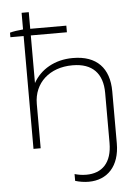

<svg xmlns="http://www.w3.org/2000/svg" viewBox="-60 -767 737 1012"><g transform="rotate(-5 308.0 -261.0)"><path d="M93 0H131V-235C131 -346 215 -421 335 -421H337C441 -421 495 -364 495 -261V3C495 109 442 160 359 160C334 160 315 156 297 151V187C319 194 345 198 368 198C467 198 533 130 533 9V-266C533 -389 467 -459 342 -459H340C245 -459 169 -414 131 -345V-597H322V-632H131V-720H93V-632C68 -630 40 -626 23 -621V-597H93Z"/></g></svg>

Font: Fixel Display ExtraLight
Style: Regular
Weight: 200
Designer: AlfaBravo + MacPaw
Foundry: Kyrylo Tkachov, Marchela Mozhyna, Serhii Makarenko, Maria Weinstein, Zakhar Kryvoshyya
Version: Version 1.211